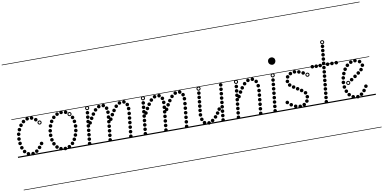

<svg xmlns="http://www.w3.org/2000/svg" viewBox="-145 -1782 5386 2698"><g transform="rotate(-10 2548.0 -433.0)"><path d="M333 -460.5Q322.5 -460.5 315.2 -467.8Q308 -475 308 -485.5Q308 -496 315.2 -503.2Q322.5 -510.5 333 -510.5Q343.5 -510.5 350.8 -503.2Q358 -496 358 -485.5Q358 -475 350.8 -467.8Q343.5 -460.5 333 -460.5ZM279 -493.5Q268.5 -493.5 261.2 -500.8Q254 -508 254 -518.5Q254 -529 261.2 -536.2Q268.5 -543.5 279 -543.5Q289.5 -543.5 296.8 -536.2Q304 -529 304 -518.5Q304 -508 296.8 -500.8Q289.5 -493.5 279 -493.5ZM216 -494Q205.5 -494 198.2 -501.2Q191 -508.5 191 -519Q191 -529.5 198.2 -536.8Q205.5 -544 216 -544Q226.5 -544 233.8 -536.8Q241 -529.5 241 -519Q241 -508.5 233.8 -501.2Q226.5 -494 216 -494ZM158.5 -464.5Q148 -464.5 140.8 -471.8Q133.5 -479 133.5 -489.5Q133.5 -500 140.8 -507.2Q148 -514.5 158.5 -514.5Q169 -514.5 176.2 -507.2Q183.5 -500 183.5 -489.5Q183.5 -479 176.2 -471.8Q169 -464.5 158.5 -464.5ZM115 -419Q104.5 -419 97.2 -426.2Q90 -433.5 90 -444Q90 -454.5 97.2 -461.8Q104.5 -469 115 -469Q125.5 -469 132.8 -461.8Q140 -454.5 140 -444Q140 -433.5 132.8 -426.2Q125.5 -419 115 -419ZM82.5 -362.5Q72 -362.5 64.8 -369.8Q57.5 -377 57.5 -387.5Q57.5 -398 64.8 -405.2Q72 -412.5 82.5 -412.5Q93 -412.5 100.2 -405.2Q107.5 -398 107.5 -387.5Q107.5 -377 100.2 -369.8Q93 -362.5 82.5 -362.5ZM61.5 -301Q51 -301 43.8 -308.2Q36.5 -315.5 36.5 -326Q36.5 -336.5 43.8 -343.8Q51 -351 61.5 -351Q72 -351 79.2 -343.8Q86.5 -336.5 86.5 -326Q86.5 -315.5 79.2 -308.2Q72 -301 61.5 -301ZM54 -234.5Q43.5 -234.5 36.2 -241.8Q29 -249 29 -259.5Q29 -270 36.2 -277.2Q43.5 -284.5 54 -284.5Q64.5 -284.5 71.8 -277.2Q79 -270 79 -259.5Q79 -249 71.8 -241.8Q64.5 -234.5 54 -234.5ZM58 -170.5Q47.5 -170.5 40.2 -177.8Q33 -185 33 -195.5Q33 -206 40.2 -213.2Q47.5 -220.5 58 -220.5Q68.5 -220.5 75.8 -213.2Q83 -206 83 -195.5Q83 -185 75.8 -177.8Q68.5 -170.5 58 -170.5ZM72 -106Q61.5 -106 54.2 -113.2Q47 -120.5 47 -131Q47 -141.5 54.2 -148.8Q61.5 -156 72 -156Q82.5 -156 89.8 -148.8Q97 -141.5 97 -131Q97 -120.5 89.8 -113.2Q82.5 -106 72 -106ZM101 -47Q90.5 -47 83.2 -54.2Q76 -61.5 76 -72Q76 -82.5 83.2 -89.8Q90.5 -97 101 -97Q111.5 -97 118.8 -89.8Q126 -82.5 126 -72Q126 -61.5 118.8 -54.2Q111.5 -47 101 -47ZM148.5 -6.5Q138 -6.5 130.8 -13.8Q123.5 -21 123.5 -31.5Q123.5 -42 130.8 -49.2Q138 -56.5 148.5 -56.5Q159 -56.5 166.2 -49.2Q173.5 -42 173.5 -31.5Q173.5 -21 166.2 -13.8Q159 -6.5 148.5 -6.5ZM213.5 2Q203 2 195.8 -5.2Q188.5 -12.5 188.5 -23Q188.5 -33.5 195.8 -40.8Q203 -48 213.5 -48Q224 -48 231.2 -40.8Q238.5 -33.5 238.5 -23Q238.5 -12.5 231.2 -5.2Q224 2 213.5 2ZM270.5 -23Q260 -23 252.8 -30.2Q245.5 -37.5 245.5 -48Q245.5 -58.5 252.8 -65.8Q260 -73 270.5 -73Q281 -73 288.2 -65.8Q295.5 -58.5 295.5 -48Q295.5 -37.5 288.2 -30.2Q281 -23 270.5 -23ZM318 -67.5Q307.5 -67.5 300.2 -74.8Q293 -82 293 -92.5Q293 -103 300.2 -110.2Q307.5 -117.5 318 -117.5Q328.5 -117.5 335.8 -110.2Q343 -103 343 -92.5Q343 -82 335.8 -74.8Q328.5 -67.5 318 -67.5ZM355.5 -117.5Q345 -117.5 337.8 -124.8Q330.5 -132 330.5 -142.5Q330.5 -153 337.8 -160.2Q345 -167.5 355.5 -167.5Q366 -167.5 373.2 -160.2Q380.5 -153 380.5 -142.5Q380.5 -132 373.2 -124.8Q366 -117.5 355.5 -117.5ZM378.5 -408Q366.5 -408 358 -416.5Q349.5 -425 349.5 -437Q349.5 -449 358 -457.5Q366.5 -466 378.5 -466Q390.5 -466 399 -457.5Q407.5 -449 407.5 -437Q407.5 -425 399 -416.5Q390.5 -408 378.5 -408ZM378.5 -421.5Q385 -421.5 389.5 -426.2Q394 -431 394 -437.5Q394 -443.5 389.5 -448Q385 -452.5 378.5 -452.5Q372 -452.5 367.5 -448Q363 -443.5 363 -437.5Q363 -431 367.5 -426.2Q372 -421.5 378.5 -421.5ZM-5 455H452V463H-5ZM-5 -16H452V0H-5ZM-5 -549H452V-541H-5ZM-5 -1329H452V-1321H-5Z M672.5 10.5Q662 10.5 654.8 3.2Q647.5 -4 647.5 -14.5Q647.5 -25 654.8 -32.2Q662 -39.5 672.5 -39.5Q683 -39.5 690.2 -32.2Q697.5 -25 697.5 -14.5Q697.5 -4 690.2 3.2Q683 10.5 672.5 10.5ZM732 -5Q721.5 -5 714.2 -12.2Q707 -19.5 707 -30Q707 -40.5 714.2 -47.8Q721.5 -55 732 -55Q742.5 -55 749.8 -47.8Q757 -40.5 757 -30Q757 -19.5 749.8 -12.2Q742.5 -5 732 -5ZM783.5 -43.5Q773 -43.5 765.8 -50.8Q758.5 -58 758.5 -68.5Q758.5 -79 765.8 -86.2Q773 -93.5 783.5 -93.5Q794 -93.5 801.2 -86.2Q808.5 -79 808.5 -68.5Q808.5 -58 801.2 -50.8Q794 -43.5 783.5 -43.5ZM818.5 -95Q808 -95 800.8 -102.2Q793.5 -109.5 793.5 -120Q793.5 -130.5 800.8 -137.8Q808 -145 818.5 -145Q829 -145 836.2 -137.8Q843.5 -130.5 843.5 -120Q843.5 -109.5 836.2 -102.2Q829 -95 818.5 -95ZM844.5 -152Q834 -152 826.8 -159.2Q819.5 -166.5 819.5 -177Q819.5 -187.5 826.8 -194.8Q834 -202 844.5 -202Q855 -202 862.2 -194.8Q869.5 -187.5 869.5 -177Q869.5 -166.5 862.2 -159.2Q855 -152 844.5 -152ZM861 -213Q850.5 -213 843.2 -220.2Q836 -227.5 836 -238Q836 -248.5 843.2 -255.8Q850.5 -263 861 -263Q871.5 -263 878.8 -255.8Q886 -248.5 886 -238Q886 -227.5 878.8 -220.2Q871.5 -213 861 -213ZM868.5 -276.5Q858 -276.5 850.8 -283.8Q843.5 -291 843.5 -301.5Q843.5 -312 850.8 -319.2Q858 -326.5 868.5 -326.5Q879 -326.5 886.2 -319.2Q893.5 -312 893.5 -301.5Q893.5 -291 886.2 -283.8Q879 -276.5 868.5 -276.5ZM864 -343Q853.5 -343 846.2 -350.2Q839 -357.5 839 -368Q839 -378.5 846.2 -385.8Q853.5 -393 864 -393Q874.5 -393 881.8 -385.8Q889 -378.5 889 -368Q889 -357.5 881.8 -350.2Q874.5 -343 864 -343ZM847.5 -402.5Q837 -402.5 829.8 -409.8Q822.5 -417 822.5 -427.5Q822.5 -438 829.8 -445.2Q837 -452.5 847.5 -452.5Q858 -452.5 865.2 -445.2Q872.5 -438 872.5 -427.5Q872.5 -417 865.2 -409.8Q858 -402.5 847.5 -402.5ZM764.5 -490.5Q754 -490.5 746.8 -497.8Q739.5 -505 739.5 -515.5Q739.5 -526 746.8 -533.2Q754 -540.5 764.5 -540.5Q775 -540.5 782.2 -533.2Q789.5 -526 789.5 -515.5Q789.5 -505 782.2 -497.8Q775 -490.5 764.5 -490.5ZM701 -499.5Q690.5 -499.5 683.2 -506.8Q676 -514 676 -524.5Q676 -535 683.2 -542.2Q690.5 -549.5 701 -549.5Q711.5 -549.5 718.8 -542.2Q726 -535 726 -524.5Q726 -514 718.8 -506.8Q711.5 -499.5 701 -499.5ZM641 -485Q630.5 -485 623.2 -492.2Q616 -499.5 616 -510Q616 -520.5 623.2 -527.8Q630.5 -535 641 -535Q651.5 -535 658.8 -527.8Q666 -520.5 666 -510Q666 -499.5 658.8 -492.2Q651.5 -485 641 -485ZM588.5 -449Q578 -449 570.8 -456.2Q563.5 -463.5 563.5 -474Q563.5 -484.5 570.8 -491.8Q578 -499 588.5 -499Q599 -499 606.2 -491.8Q613.5 -484.5 613.5 -474Q613.5 -463.5 606.2 -456.2Q599 -449 588.5 -449ZM549 -398.5Q538.5 -398.5 531.2 -405.8Q524 -413 524 -423.5Q524 -434 531.2 -441.2Q538.5 -448.5 549 -448.5Q559.5 -448.5 566.8 -441.2Q574 -434 574 -423.5Q574 -413 566.8 -405.8Q559.5 -398.5 549 -398.5ZM522 -338Q511.5 -338 504.2 -345.2Q497 -352.5 497 -363Q497 -373.5 504.2 -380.8Q511.5 -388 522 -388Q532.5 -388 539.8 -380.8Q547 -373.5 547 -363Q547 -352.5 539.8 -345.2Q532.5 -338 522 -338ZM506 -272Q495.5 -272 488.2 -279.2Q481 -286.5 481 -297Q481 -307.5 488.2 -314.8Q495.5 -322 506 -322Q516.5 -322 523.8 -314.8Q531 -307.5 531 -297Q531 -286.5 523.8 -279.2Q516.5 -272 506 -272ZM501 -208Q490.5 -208 483.2 -215.2Q476 -222.5 476 -233Q476 -243.5 483.2 -250.8Q490.5 -258 501 -258Q511.5 -258 518.8 -250.8Q526 -243.5 526 -233Q526 -222.5 518.8 -215.2Q511.5 -208 501 -208ZM507.5 -142.5Q497 -142.5 489.8 -149.8Q482.5 -157 482.5 -167.5Q482.5 -178 489.8 -185.2Q497 -192.5 507.5 -192.5Q518 -192.5 525.2 -185.2Q532.5 -178 532.5 -167.5Q532.5 -157 525.2 -149.8Q518 -142.5 507.5 -142.5ZM526 -83Q515.5 -83 508.2 -90.2Q501 -97.5 501 -108Q501 -118.5 508.2 -125.8Q515.5 -133 526 -133Q536.5 -133 543.8 -125.8Q551 -118.5 551 -108Q551 -97.5 543.8 -90.2Q536.5 -83 526 -83ZM560.5 -30.5Q550 -30.5 542.8 -37.8Q535.5 -45 535.5 -55.5Q535.5 -66 542.8 -73.2Q550 -80.5 560.5 -80.5Q571 -80.5 578.2 -73.2Q585.5 -66 585.5 -55.5Q585.5 -45 578.2 -37.8Q571 -30.5 560.5 -30.5ZM611.5 2.5Q601 2.5 593.8 -4.8Q586.5 -12 586.5 -22.5Q586.5 -33 593.8 -40.2Q601 -47.5 611.5 -47.5Q622 -47.5 629.2 -40.2Q636.5 -33 636.5 -22.5Q636.5 -12 629.2 -4.8Q622 2.5 611.5 2.5ZM813.5 -451.5Q801.5 -451.5 793 -460Q784.5 -468.5 784.5 -480.5Q784.5 -492.5 793 -501Q801.5 -509.5 813.5 -509.5Q825.5 -509.5 834 -501Q842.5 -492.5 842.5 -480.5Q842.5 -468.5 834 -460Q825.5 -451.5 813.5 -451.5ZM813.5 -465Q820 -465 824.5 -469.8Q829 -474.5 829 -481Q829 -487 824.5 -491.5Q820 -496 813.5 -496Q807 -496 802.5 -491.5Q798 -487 798 -481Q798 -474.5 802.5 -469.8Q807 -465 813.5 -465ZM442 455H952.5V463H442ZM442 -16H952.5V0H442ZM442 -549H952.5V-541H442ZM442 -1329H952.5V-1321H442Z M1078 -284Q1067.5 -284 1060.2 -291.2Q1053 -298.5 1053 -309Q1053 -319.5 1060.2 -326.8Q1067.5 -334 1078 -334Q1088.5 -334 1095.8 -326.8Q1103 -319.5 1103 -309Q1103 -298.5 1095.8 -291.2Q1088.5 -284 1078 -284ZM1110 -343.5Q1099.5 -343.5 1092.2 -350.8Q1085 -358 1085 -368.5Q1085 -379 1092.2 -386.2Q1099.5 -393.5 1110 -393.5Q1120.5 -393.5 1127.8 -386.2Q1135 -379 1135 -368.5Q1135 -358 1127.8 -350.8Q1120.5 -343.5 1110 -343.5ZM1144 -397.5Q1133.5 -397.5 1126.2 -404.8Q1119 -412 1119 -422.5Q1119 -433 1126.2 -440.2Q1133.5 -447.5 1144 -447.5Q1154.5 -447.5 1161.8 -440.2Q1169 -433 1169 -422.5Q1169 -412 1161.8 -404.8Q1154.5 -397.5 1144 -397.5ZM1184.5 -450.5Q1174 -450.5 1166.8 -457.8Q1159.5 -465 1159.5 -475.5Q1159.5 -486 1166.8 -493.2Q1174 -500.5 1184.5 -500.5Q1195 -500.5 1202.2 -493.2Q1209.5 -486 1209.5 -475.5Q1209.5 -465 1202.2 -457.8Q1195 -450.5 1184.5 -450.5ZM1237 -488Q1226.5 -488 1219.2 -495.2Q1212 -502.5 1212 -513Q1212 -523.5 1219.2 -530.8Q1226.5 -538 1237 -538Q1247.5 -538 1254.8 -530.8Q1262 -523.5 1262 -513Q1262 -502.5 1254.8 -495.2Q1247.5 -488 1237 -488ZM1301.5 -491.5Q1291 -491.5 1283.8 -498.8Q1276.5 -506 1276.5 -516.5Q1276.5 -527 1283.8 -534.2Q1291 -541.5 1301.5 -541.5Q1312 -541.5 1319.2 -534.2Q1326.5 -527 1326.5 -516.5Q1326.5 -506 1319.2 -498.8Q1312 -491.5 1301.5 -491.5ZM1341.5 -447Q1331 -447 1323.8 -454.2Q1316.5 -461.5 1316.5 -472Q1316.5 -482.5 1323.8 -489.8Q1331 -497 1341.5 -497Q1352 -497 1359.2 -489.8Q1366.5 -482.5 1366.5 -472Q1366.5 -461.5 1359.2 -454.2Q1352 -447 1341.5 -447ZM1350.5 -388Q1340 -388 1332.8 -395.2Q1325.5 -402.5 1325.5 -413Q1325.5 -423.5 1332.8 -430.8Q1340 -438 1350.5 -438Q1361 -438 1368.2 -430.8Q1375.5 -423.5 1375.5 -413Q1375.5 -402.5 1368.2 -395.2Q1361 -388 1350.5 -388ZM1346 -319Q1335.5 -319 1328.2 -326.2Q1321 -333.5 1321 -344Q1321 -354.5 1328.2 -361.8Q1335.5 -369 1346 -369Q1356.5 -369 1363.8 -361.8Q1371 -354.5 1371 -344Q1371 -333.5 1363.8 -326.2Q1356.5 -319 1346 -319ZM1340 -255Q1329.5 -255 1322.2 -262.2Q1315 -269.5 1315 -280Q1315 -290.5 1322.2 -297.8Q1329.5 -305 1340 -305Q1350.5 -305 1357.8 -297.8Q1365 -290.5 1365 -280Q1365 -269.5 1357.8 -262.2Q1350.5 -255 1340 -255ZM1333.5 -191Q1323 -191 1315.8 -198.2Q1308.5 -205.5 1308.5 -216Q1308.5 -226.5 1315.8 -233.8Q1323 -241 1333.5 -241Q1344 -241 1351.2 -233.8Q1358.5 -226.5 1358.5 -216Q1358.5 -205.5 1351.2 -198.2Q1344 -191 1333.5 -191ZM1327 -127Q1316.5 -127 1309.2 -134.2Q1302 -141.5 1302 -152Q1302 -162.5 1309.2 -169.8Q1316.5 -177 1327 -177Q1337.5 -177 1344.8 -169.8Q1352 -162.5 1352 -152Q1352 -141.5 1344.8 -134.2Q1337.5 -127 1327 -127ZM1320.5 -63.5Q1310 -63.5 1302.8 -70.8Q1295.5 -78 1295.5 -88.5Q1295.5 -99 1302.8 -106.2Q1310 -113.5 1320.5 -113.5Q1331 -113.5 1338.2 -106.2Q1345.5 -99 1345.5 -88.5Q1345.5 -78 1338.2 -70.8Q1331 -63.5 1320.5 -63.5ZM1313.5 0.5Q1303 0.5 1295.8 -6.8Q1288.5 -14 1288.5 -24.5Q1288.5 -35 1295.8 -42.2Q1303 -49.5 1313.5 -49.5Q1324 -49.5 1331.2 -42.2Q1338.5 -35 1338.5 -24.5Q1338.5 -14 1331.2 -6.8Q1324 0.5 1313.5 0.5ZM1065.5 -430.5Q1055 -430.5 1047.8 -437.8Q1040.5 -445 1040.5 -455.5Q1040.5 -466 1047.8 -473.2Q1055 -480.5 1065.5 -480.5Q1076 -480.5 1083.2 -473.2Q1090.5 -466 1090.5 -455.5Q1090.5 -445 1083.2 -437.8Q1076 -430.5 1065.5 -430.5ZM1059 -369Q1048.5 -369 1041.2 -376.2Q1034 -383.5 1034 -394Q1034 -404.5 1041.2 -411.8Q1048.5 -419 1059 -419Q1069.5 -419 1076.8 -411.8Q1084 -404.5 1084 -394Q1084 -383.5 1076.8 -376.2Q1069.5 -369 1059 -369ZM1052.5 -307.5Q1042 -307.5 1034.8 -314.8Q1027.5 -322 1027.5 -332.5Q1027.5 -343 1034.8 -350.2Q1042 -357.5 1052.5 -357.5Q1063 -357.5 1070.2 -350.2Q1077.5 -343 1077.5 -332.5Q1077.5 -322 1070.2 -314.8Q1063 -307.5 1052.5 -307.5ZM1046 -246Q1035.5 -246 1028.2 -253.2Q1021 -260.5 1021 -271Q1021 -281.5 1028.2 -288.8Q1035.5 -296 1046 -296Q1056.5 -296 1063.8 -288.8Q1071 -281.5 1071 -271Q1071 -260.5 1063.8 -253.2Q1056.5 -246 1046 -246ZM1039.5 -184Q1029 -184 1021.8 -191.2Q1014.5 -198.5 1014.5 -209Q1014.5 -219.5 1021.8 -226.8Q1029 -234 1039.5 -234Q1050 -234 1057.2 -226.8Q1064.5 -219.5 1064.5 -209Q1064.5 -198.5 1057.2 -191.2Q1050 -184 1039.5 -184ZM1033 -122.5Q1022.5 -122.5 1015.2 -129.8Q1008 -137 1008 -147.5Q1008 -158 1015.2 -165.2Q1022.5 -172.5 1033 -172.5Q1043.5 -172.5 1050.8 -165.2Q1058 -158 1058 -147.5Q1058 -137 1050.8 -129.8Q1043.5 -122.5 1033 -122.5ZM1026.5 -61Q1016 -61 1008.8 -68.2Q1001.5 -75.5 1001.5 -86Q1001.5 -96.5 1008.8 -103.8Q1016 -111 1026.5 -111Q1037 -111 1044.2 -103.8Q1051.5 -96.5 1051.5 -86Q1051.5 -75.5 1044.2 -68.2Q1037 -61 1026.5 -61ZM1020 0.5Q1009.5 0.5 1002.2 -6.8Q995 -14 995 -24.5Q995 -35 1002.2 -42.2Q1009.5 -49.5 1020 -49.5Q1030.5 -49.5 1037.8 -42.2Q1045 -35 1045 -24.5Q1045 -14 1037.8 -6.8Q1030.5 0.5 1020 0.5ZM1072.5 -491.5Q1060.5 -491.5 1052 -500Q1043.5 -508.5 1043.5 -520.5Q1043.5 -532.5 1052 -541Q1060.5 -549.5 1072.5 -549.5Q1084.5 -549.5 1093 -541Q1101.5 -532.5 1101.5 -520.5Q1101.5 -508.5 1093 -500Q1084.5 -491.5 1072.5 -491.5ZM1072.5 -505Q1079 -505 1083.5 -509.8Q1088 -514.5 1088 -521Q1088 -527 1083.5 -531.5Q1079 -536 1072.5 -536Q1066 -536 1061.5 -531.5Q1057 -527 1057 -521Q1057 -514.5 1061.5 -509.8Q1066 -505 1072.5 -505ZM1373 -284Q1362.5 -284 1355.2 -291.2Q1348 -298.5 1348 -309Q1348 -319.5 1355.2 -326.8Q1362.5 -334 1373 -334Q1383.5 -334 1390.8 -326.8Q1398 -319.5 1398 -309Q1398 -298.5 1390.8 -291.2Q1383.5 -284 1373 -284ZM1405 -343.5Q1394.5 -343.5 1387.2 -350.8Q1380 -358 1380 -368.5Q1380 -379 1387.2 -386.2Q1394.5 -393.5 1405 -393.5Q1415.5 -393.5 1422.8 -386.2Q1430 -379 1430 -368.5Q1430 -358 1422.8 -350.8Q1415.5 -343.5 1405 -343.5ZM1439 -397.5Q1428.5 -397.5 1421.2 -404.8Q1414 -412 1414 -422.5Q1414 -433 1421.2 -440.2Q1428.5 -447.5 1439 -447.5Q1449.5 -447.5 1456.8 -440.2Q1464 -433 1464 -422.5Q1464 -412 1456.8 -404.8Q1449.5 -397.5 1439 -397.5ZM1479.5 -450.5Q1469 -450.5 1461.8 -457.8Q1454.5 -465 1454.5 -475.5Q1454.5 -486 1461.8 -493.2Q1469 -500.5 1479.5 -500.5Q1490 -500.5 1497.2 -493.2Q1504.5 -486 1504.5 -475.5Q1504.5 -465 1497.2 -457.8Q1490 -450.5 1479.5 -450.5ZM1532 -488Q1521.5 -488 1514.2 -495.2Q1507 -502.5 1507 -513Q1507 -523.5 1514.2 -530.8Q1521.5 -538 1532 -538Q1542.5 -538 1549.8 -530.8Q1557 -523.5 1557 -513Q1557 -502.5 1549.8 -495.2Q1542.5 -488 1532 -488ZM1596.5 -491.5Q1586 -491.5 1578.8 -498.8Q1571.5 -506 1571.5 -516.5Q1571.5 -527 1578.8 -534.2Q1586 -541.5 1596.5 -541.5Q1607 -541.5 1614.2 -534.2Q1621.5 -527 1621.5 -516.5Q1621.5 -506 1614.2 -498.8Q1607 -491.5 1596.5 -491.5ZM1636.5 -447Q1626 -447 1618.8 -454.2Q1611.5 -461.5 1611.5 -472Q1611.5 -482.5 1618.8 -489.8Q1626 -497 1636.5 -497Q1647 -497 1654.2 -489.8Q1661.5 -482.5 1661.5 -472Q1661.5 -461.5 1654.2 -454.2Q1647 -447 1636.5 -447ZM1645.5 -388Q1635 -388 1627.8 -395.2Q1620.5 -402.5 1620.5 -413Q1620.5 -423.5 1627.8 -430.8Q1635 -438 1645.5 -438Q1656 -438 1663.2 -430.8Q1670.5 -423.5 1670.5 -413Q1670.5 -402.5 1663.2 -395.2Q1656 -388 1645.5 -388ZM1641 -319Q1630.5 -319 1623.2 -326.2Q1616 -333.5 1616 -344Q1616 -354.5 1623.2 -361.8Q1630.5 -369 1641 -369Q1651.5 -369 1658.8 -361.8Q1666 -354.5 1666 -344Q1666 -333.5 1658.8 -326.2Q1651.5 -319 1641 -319ZM1635 -255Q1624.5 -255 1617.2 -262.2Q1610 -269.5 1610 -280Q1610 -290.5 1617.2 -297.8Q1624.5 -305 1635 -305Q1645.5 -305 1652.8 -297.8Q1660 -290.5 1660 -280Q1660 -269.5 1652.8 -262.2Q1645.5 -255 1635 -255ZM1628.5 -191Q1618 -191 1610.8 -198.2Q1603.5 -205.5 1603.5 -216Q1603.5 -226.5 1610.8 -233.8Q1618 -241 1628.5 -241Q1639 -241 1646.2 -233.8Q1653.5 -226.5 1653.5 -216Q1653.5 -205.5 1646.2 -198.2Q1639 -191 1628.5 -191ZM1622 -127Q1611.5 -127 1604.2 -134.2Q1597 -141.5 1597 -152Q1597 -162.5 1604.2 -169.8Q1611.5 -177 1622 -177Q1632.5 -177 1639.8 -169.8Q1647 -162.5 1647 -152Q1647 -141.5 1639.8 -134.2Q1632.5 -127 1622 -127ZM1615.5 -63.5Q1605 -63.5 1597.8 -70.8Q1590.5 -78 1590.5 -88.5Q1590.5 -99 1597.8 -106.2Q1605 -113.5 1615.5 -113.5Q1626 -113.5 1633.2 -106.2Q1640.5 -99 1640.5 -88.5Q1640.5 -78 1633.2 -70.8Q1626 -63.5 1615.5 -63.5ZM1608.5 0.5Q1598 0.5 1590.8 -6.8Q1583.5 -14 1583.5 -24.5Q1583.5 -35 1590.8 -42.2Q1598 -49.5 1608.5 -49.5Q1619 -49.5 1626.2 -42.2Q1633.5 -35 1633.5 -24.5Q1633.5 -14 1626.2 -6.8Q1619 0.5 1608.5 0.5ZM942.5 455H1769V463H942.5ZM942.5 -16H1769V0H942.5ZM942.5 -549H1769V-541H942.5ZM942.5 -1329H1769V-1321H942.5Z M1874 -284Q1863.5 -284 1856.2 -291.2Q1849 -298.5 1849 -309Q1849 -319.5 1856.2 -326.8Q1863.5 -334 1874 -334Q1884.5 -334 1891.8 -326.8Q1899 -319.5 1899 -309Q1899 -298.5 1891.8 -291.2Q1884.5 -284 1874 -284ZM1906 -343.5Q1895.5 -343.5 1888.2 -350.8Q1881 -358 1881 -368.5Q1881 -379 1888.2 -386.2Q1895.5 -393.5 1906 -393.5Q1916.5 -393.5 1923.8 -386.2Q1931 -379 1931 -368.5Q1931 -358 1923.8 -350.8Q1916.5 -343.5 1906 -343.5ZM1940 -397.5Q1929.5 -397.5 1922.2 -404.8Q1915 -412 1915 -422.5Q1915 -433 1922.2 -440.2Q1929.5 -447.5 1940 -447.5Q1950.5 -447.5 1957.8 -440.2Q1965 -433 1965 -422.5Q1965 -412 1957.8 -404.8Q1950.5 -397.5 1940 -397.5ZM1980.5 -450.5Q1970 -450.5 1962.8 -457.8Q1955.5 -465 1955.5 -475.5Q1955.5 -486 1962.8 -493.2Q1970 -500.5 1980.5 -500.5Q1991 -500.5 1998.2 -493.2Q2005.5 -486 2005.5 -475.5Q2005.5 -465 1998.2 -457.8Q1991 -450.5 1980.5 -450.5ZM2033 -488Q2022.5 -488 2015.2 -495.2Q2008 -502.5 2008 -513Q2008 -523.5 2015.2 -530.8Q2022.5 -538 2033 -538Q2043.5 -538 2050.8 -530.8Q2058 -523.5 2058 -513Q2058 -502.5 2050.8 -495.2Q2043.5 -488 2033 -488ZM2097.5 -491.5Q2087 -491.5 2079.8 -498.8Q2072.5 -506 2072.5 -516.5Q2072.5 -527 2079.8 -534.2Q2087 -541.5 2097.5 -541.5Q2108 -541.5 2115.2 -534.2Q2122.5 -527 2122.5 -516.5Q2122.5 -506 2115.2 -498.8Q2108 -491.5 2097.5 -491.5ZM2137.5 -447Q2127 -447 2119.8 -454.2Q2112.5 -461.5 2112.5 -472Q2112.5 -482.5 2119.8 -489.8Q2127 -497 2137.5 -497Q2148 -497 2155.2 -489.8Q2162.5 -482.5 2162.5 -472Q2162.5 -461.5 2155.2 -454.2Q2148 -447 2137.5 -447ZM2146.5 -388Q2136 -388 2128.8 -395.2Q2121.5 -402.5 2121.5 -413Q2121.5 -423.5 2128.8 -430.8Q2136 -438 2146.5 -438Q2157 -438 2164.2 -430.8Q2171.5 -423.5 2171.5 -413Q2171.5 -402.5 2164.2 -395.2Q2157 -388 2146.5 -388ZM2142 -319Q2131.5 -319 2124.2 -326.2Q2117 -333.5 2117 -344Q2117 -354.5 2124.2 -361.8Q2131.5 -369 2142 -369Q2152.5 -369 2159.8 -361.8Q2167 -354.5 2167 -344Q2167 -333.5 2159.8 -326.2Q2152.5 -319 2142 -319ZM2136 -255Q2125.5 -255 2118.2 -262.2Q2111 -269.5 2111 -280Q2111 -290.5 2118.2 -297.8Q2125.5 -305 2136 -305Q2146.5 -305 2153.8 -297.8Q2161 -290.5 2161 -280Q2161 -269.5 2153.8 -262.2Q2146.5 -255 2136 -255ZM2129.5 -191Q2119 -191 2111.8 -198.2Q2104.5 -205.5 2104.5 -216Q2104.5 -226.5 2111.8 -233.8Q2119 -241 2129.5 -241Q2140 -241 2147.2 -233.8Q2154.5 -226.5 2154.5 -216Q2154.5 -205.5 2147.2 -198.2Q2140 -191 2129.5 -191ZM2123 -127Q2112.5 -127 2105.2 -134.2Q2098 -141.5 2098 -152Q2098 -162.5 2105.2 -169.8Q2112.5 -177 2123 -177Q2133.5 -177 2140.8 -169.8Q2148 -162.5 2148 -152Q2148 -141.5 2140.8 -134.2Q2133.5 -127 2123 -127ZM2116.5 -63.5Q2106 -63.5 2098.8 -70.8Q2091.5 -78 2091.5 -88.5Q2091.5 -99 2098.8 -106.2Q2106 -113.5 2116.5 -113.5Q2127 -113.5 2134.2 -106.2Q2141.5 -99 2141.5 -88.5Q2141.5 -78 2134.2 -70.8Q2127 -63.5 2116.5 -63.5ZM2109.5 0.5Q2099 0.5 2091.8 -6.8Q2084.5 -14 2084.5 -24.5Q2084.5 -35 2091.8 -42.2Q2099 -49.5 2109.5 -49.5Q2120 -49.5 2127.2 -42.2Q2134.5 -35 2134.5 -24.5Q2134.5 -14 2127.2 -6.8Q2120 0.5 2109.5 0.5ZM1861.5 -430.5Q1851 -430.5 1843.8 -437.8Q1836.5 -445 1836.5 -455.5Q1836.5 -466 1843.8 -473.2Q1851 -480.5 1861.5 -480.5Q1872 -480.5 1879.2 -473.2Q1886.5 -466 1886.5 -455.5Q1886.5 -445 1879.2 -437.8Q1872 -430.5 1861.5 -430.5ZM1855 -369Q1844.5 -369 1837.2 -376.2Q1830 -383.5 1830 -394Q1830 -404.5 1837.2 -411.8Q1844.5 -419 1855 -419Q1865.5 -419 1872.8 -411.8Q1880 -404.5 1880 -394Q1880 -383.5 1872.8 -376.2Q1865.5 -369 1855 -369ZM1848.5 -307.5Q1838 -307.5 1830.8 -314.8Q1823.5 -322 1823.5 -332.5Q1823.5 -343 1830.8 -350.2Q1838 -357.5 1848.5 -357.5Q1859 -357.5 1866.2 -350.2Q1873.5 -343 1873.5 -332.5Q1873.5 -322 1866.2 -314.8Q1859 -307.5 1848.5 -307.5ZM1842 -246Q1831.5 -246 1824.2 -253.2Q1817 -260.5 1817 -271Q1817 -281.5 1824.2 -288.8Q1831.5 -296 1842 -296Q1852.5 -296 1859.8 -288.8Q1867 -281.5 1867 -271Q1867 -260.5 1859.8 -253.2Q1852.5 -246 1842 -246ZM1835.5 -184Q1825 -184 1817.8 -191.2Q1810.5 -198.5 1810.5 -209Q1810.5 -219.5 1817.8 -226.8Q1825 -234 1835.5 -234Q1846 -234 1853.2 -226.8Q1860.5 -219.5 1860.5 -209Q1860.5 -198.5 1853.2 -191.2Q1846 -184 1835.5 -184ZM1829 -122.5Q1818.5 -122.5 1811.2 -129.8Q1804 -137 1804 -147.5Q1804 -158 1811.2 -165.2Q1818.5 -172.5 1829 -172.5Q1839.5 -172.5 1846.8 -165.2Q1854 -158 1854 -147.5Q1854 -137 1846.8 -129.8Q1839.5 -122.5 1829 -122.5ZM1822.5 -61Q1812 -61 1804.8 -68.2Q1797.5 -75.5 1797.5 -86Q1797.5 -96.5 1804.8 -103.8Q1812 -111 1822.5 -111Q1833 -111 1840.2 -103.8Q1847.5 -96.5 1847.5 -86Q1847.5 -75.5 1840.2 -68.2Q1833 -61 1822.5 -61ZM1816 0.5Q1805.5 0.5 1798.2 -6.8Q1791 -14 1791 -24.5Q1791 -35 1798.2 -42.2Q1805.5 -49.5 1816 -49.5Q1826.5 -49.5 1833.8 -42.2Q1841 -35 1841 -24.5Q1841 -14 1833.8 -6.8Q1826.5 0.5 1816 0.5ZM1868.5 -491.5Q1856.5 -491.5 1848 -500Q1839.5 -508.5 1839.5 -520.5Q1839.5 -532.5 1848 -541Q1856.5 -549.5 1868.5 -549.5Q1880.5 -549.5 1889 -541Q1897.5 -532.5 1897.5 -520.5Q1897.5 -508.5 1889 -500Q1880.5 -491.5 1868.5 -491.5ZM1868.5 -505Q1875 -505 1879.5 -509.8Q1884 -514.5 1884 -521Q1884 -527 1879.5 -531.5Q1875 -536 1868.5 -536Q1862 -536 1857.5 -531.5Q1853 -527 1853 -521Q1853 -514.5 1857.5 -509.8Q1862 -505 1868.5 -505ZM2169 -284Q2158.5 -284 2151.2 -291.2Q2144 -298.5 2144 -309Q2144 -319.5 2151.2 -326.8Q2158.5 -334 2169 -334Q2179.5 -334 2186.8 -326.8Q2194 -319.5 2194 -309Q2194 -298.5 2186.8 -291.2Q2179.5 -284 2169 -284ZM2201 -343.5Q2190.5 -343.5 2183.2 -350.8Q2176 -358 2176 -368.5Q2176 -379 2183.2 -386.2Q2190.5 -393.5 2201 -393.5Q2211.5 -393.5 2218.8 -386.2Q2226 -379 2226 -368.5Q2226 -358 2218.8 -350.8Q2211.5 -343.5 2201 -343.5ZM2235 -397.5Q2224.5 -397.5 2217.2 -404.8Q2210 -412 2210 -422.5Q2210 -433 2217.2 -440.2Q2224.5 -447.5 2235 -447.5Q2245.5 -447.5 2252.8 -440.2Q2260 -433 2260 -422.5Q2260 -412 2252.8 -404.8Q2245.5 -397.5 2235 -397.5ZM2275.5 -450.5Q2265 -450.5 2257.8 -457.8Q2250.5 -465 2250.5 -475.5Q2250.5 -486 2257.8 -493.2Q2265 -500.5 2275.5 -500.5Q2286 -500.5 2293.2 -493.2Q2300.5 -486 2300.5 -475.5Q2300.5 -465 2293.2 -457.8Q2286 -450.5 2275.5 -450.5ZM2328 -488Q2317.5 -488 2310.2 -495.2Q2303 -502.5 2303 -513Q2303 -523.5 2310.2 -530.8Q2317.5 -538 2328 -538Q2338.5 -538 2345.8 -530.8Q2353 -523.5 2353 -513Q2353 -502.5 2345.8 -495.2Q2338.5 -488 2328 -488ZM2392.5 -491.5Q2382 -491.5 2374.8 -498.8Q2367.5 -506 2367.5 -516.5Q2367.5 -527 2374.8 -534.2Q2382 -541.5 2392.5 -541.5Q2403 -541.5 2410.2 -534.2Q2417.5 -527 2417.5 -516.5Q2417.5 -506 2410.2 -498.8Q2403 -491.5 2392.5 -491.5ZM2432.5 -447Q2422 -447 2414.8 -454.2Q2407.5 -461.5 2407.5 -472Q2407.5 -482.5 2414.8 -489.8Q2422 -497 2432.5 -497Q2443 -497 2450.2 -489.8Q2457.5 -482.5 2457.5 -472Q2457.5 -461.5 2450.2 -454.2Q2443 -447 2432.5 -447ZM2441.5 -388Q2431 -388 2423.8 -395.2Q2416.5 -402.5 2416.5 -413Q2416.5 -423.5 2423.8 -430.8Q2431 -438 2441.5 -438Q2452 -438 2459.2 -430.8Q2466.5 -423.5 2466.5 -413Q2466.5 -402.5 2459.2 -395.2Q2452 -388 2441.5 -388ZM2437 -319Q2426.5 -319 2419.2 -326.2Q2412 -333.5 2412 -344Q2412 -354.5 2419.2 -361.8Q2426.5 -369 2437 -369Q2447.5 -369 2454.8 -361.8Q2462 -354.5 2462 -344Q2462 -333.5 2454.8 -326.2Q2447.5 -319 2437 -319ZM2431 -255Q2420.5 -255 2413.2 -262.2Q2406 -269.5 2406 -280Q2406 -290.5 2413.2 -297.8Q2420.5 -305 2431 -305Q2441.5 -305 2448.8 -297.8Q2456 -290.5 2456 -280Q2456 -269.5 2448.8 -262.2Q2441.5 -255 2431 -255ZM2424.5 -191Q2414 -191 2406.8 -198.2Q2399.5 -205.5 2399.5 -216Q2399.5 -226.5 2406.8 -233.8Q2414 -241 2424.5 -241Q2435 -241 2442.2 -233.8Q2449.5 -226.5 2449.5 -216Q2449.5 -205.5 2442.2 -198.2Q2435 -191 2424.5 -191ZM2418 -127Q2407.5 -127 2400.2 -134.2Q2393 -141.5 2393 -152Q2393 -162.5 2400.2 -169.8Q2407.5 -177 2418 -177Q2428.5 -177 2435.8 -169.8Q2443 -162.5 2443 -152Q2443 -141.5 2435.8 -134.2Q2428.5 -127 2418 -127ZM2411.5 -63.5Q2401 -63.5 2393.8 -70.8Q2386.5 -78 2386.5 -88.5Q2386.5 -99 2393.8 -106.2Q2401 -113.5 2411.5 -113.5Q2422 -113.5 2429.2 -106.2Q2436.5 -99 2436.5 -88.5Q2436.5 -78 2429.2 -70.8Q2422 -63.5 2411.5 -63.5ZM2404.5 0.5Q2394 0.5 2386.8 -6.8Q2379.5 -14 2379.5 -24.5Q2379.5 -35 2386.8 -42.2Q2394 -49.5 2404.5 -49.5Q2415 -49.5 2422.2 -42.2Q2429.5 -35 2429.5 -24.5Q2429.5 -14 2422.2 -6.8Q2415 0.5 2404.5 0.5ZM1738.5 455H2565V463H1738.5ZM1738.5 -16H2565V0H1738.5ZM1738.5 -549H2565V-541H1738.5ZM1738.5 -1329H2565V-1321H1738.5Z M2655 -430.5Q2644.5 -430.5 2637.2 -437.8Q2630 -445 2630 -455.5Q2630 -466 2637.2 -473.2Q2644.5 -480.5 2655 -480.5Q2665.5 -480.5 2672.8 -473.2Q2680 -466 2680 -455.5Q2680 -445 2672.8 -437.8Q2665.5 -430.5 2655 -430.5ZM2648.5 -370Q2638 -370 2630.8 -377.2Q2623.5 -384.5 2623.5 -395Q2623.5 -405.5 2630.8 -412.8Q2638 -420 2648.5 -420Q2659 -420 2666.2 -412.8Q2673.5 -405.5 2673.5 -395Q2673.5 -384.5 2666.2 -377.2Q2659 -370 2648.5 -370ZM2642.5 -309Q2632 -309 2624.8 -316.2Q2617.5 -323.5 2617.5 -334Q2617.5 -344.5 2624.8 -351.8Q2632 -359 2642.5 -359Q2653 -359 2660.2 -351.8Q2667.5 -344.5 2667.5 -334Q2667.5 -323.5 2660.2 -316.2Q2653 -309 2642.5 -309ZM2636 -248.5Q2625.5 -248.5 2618.2 -255.8Q2611 -263 2611 -273.5Q2611 -284 2618.2 -291.2Q2625.5 -298.5 2636 -298.5Q2646.5 -298.5 2653.8 -291.2Q2661 -284 2661 -273.5Q2661 -263 2653.8 -255.8Q2646.5 -248.5 2636 -248.5ZM2629.5 -188Q2619 -188 2611.8 -195.2Q2604.5 -202.5 2604.5 -213Q2604.5 -223.5 2611.8 -230.8Q2619 -238 2629.5 -238Q2640 -238 2647.2 -230.8Q2654.5 -223.5 2654.5 -213Q2654.5 -202.5 2647.2 -195.2Q2640 -188 2629.5 -188ZM2624 -125.5Q2613.5 -125.5 2606.2 -132.8Q2599 -140 2599 -150.5Q2599 -161 2606.2 -168.2Q2613.5 -175.5 2624 -175.5Q2634.5 -175.5 2641.8 -168.2Q2649 -161 2649 -150.5Q2649 -140 2641.8 -132.8Q2634.5 -125.5 2624 -125.5ZM2632 -60Q2621.5 -60 2614.2 -67.2Q2607 -74.5 2607 -85Q2607 -95.5 2614.2 -102.8Q2621.5 -110 2632 -110Q2642.5 -110 2649.8 -102.8Q2657 -95.5 2657 -85Q2657 -74.5 2649.8 -67.2Q2642.5 -60 2632 -60ZM2661 -7.5Q2650.5 -7.5 2643.2 -14.8Q2636 -22 2636 -32.5Q2636 -43 2643.2 -50.2Q2650.5 -57.5 2661 -57.5Q2671.5 -57.5 2678.8 -50.2Q2686 -43 2686 -32.5Q2686 -22 2678.8 -14.8Q2671.5 -7.5 2661 -7.5ZM2723.5 6.5Q2713 6.5 2705.8 -0.8Q2698.5 -8 2698.5 -18.5Q2698.5 -29 2705.8 -36.2Q2713 -43.5 2723.5 -43.5Q2734 -43.5 2741.2 -36.2Q2748.5 -29 2748.5 -18.5Q2748.5 -8 2741.2 -0.8Q2734 6.5 2723.5 6.5ZM2778.5 -17.5Q2768 -17.5 2760.8 -24.8Q2753.5 -32 2753.5 -42.5Q2753.5 -53 2760.8 -60.2Q2768 -67.5 2778.5 -67.5Q2789 -67.5 2796.2 -60.2Q2803.5 -53 2803.5 -42.5Q2803.5 -32 2796.2 -24.8Q2789 -17.5 2778.5 -17.5ZM2827.5 -60.5Q2817 -60.5 2809.8 -67.8Q2802.5 -75 2802.5 -85.5Q2802.5 -96 2809.8 -103.2Q2817 -110.5 2827.5 -110.5Q2838 -110.5 2845.2 -103.2Q2852.5 -96 2852.5 -85.5Q2852.5 -75 2845.2 -67.8Q2838 -60.5 2827.5 -60.5ZM2865.5 -108.5Q2855 -108.5 2847.8 -115.8Q2840.5 -123 2840.5 -133.5Q2840.5 -144 2847.8 -151.2Q2855 -158.5 2865.5 -158.5Q2876 -158.5 2883.2 -151.2Q2890.5 -144 2890.5 -133.5Q2890.5 -123 2883.2 -115.8Q2876 -108.5 2865.5 -108.5ZM2897.5 -159.5Q2887 -159.5 2879.8 -166.8Q2872.5 -174 2872.5 -184.5Q2872.5 -195 2879.8 -202.2Q2887 -209.5 2897.5 -209.5Q2908 -209.5 2915.2 -202.2Q2922.5 -195 2922.5 -184.5Q2922.5 -174 2915.2 -166.8Q2908 -159.5 2897.5 -159.5ZM2977.5 -491Q2967 -491 2959.8 -498.2Q2952.5 -505.5 2952.5 -516Q2952.5 -526.5 2959.8 -533.8Q2967 -541 2977.5 -541Q2988 -541 2995.2 -533.8Q3002.5 -526.5 3002.5 -516Q3002.5 -505.5 2995.2 -498.2Q2988 -491 2977.5 -491ZM2971 -429.5Q2960.5 -429.5 2953.2 -436.8Q2946 -444 2946 -454.5Q2946 -465 2953.2 -472.2Q2960.5 -479.5 2971 -479.5Q2981.5 -479.5 2988.8 -472.2Q2996 -465 2996 -454.5Q2996 -444 2988.8 -436.8Q2981.5 -429.5 2971 -429.5ZM2964.5 -368Q2954 -368 2946.8 -375.2Q2939.5 -382.5 2939.5 -393Q2939.5 -403.5 2946.8 -410.8Q2954 -418 2964.5 -418Q2975 -418 2982.2 -410.8Q2989.5 -403.5 2989.5 -393Q2989.5 -382.5 2982.2 -375.2Q2975 -368 2964.5 -368ZM2958 -306.5Q2947.5 -306.5 2940.2 -313.8Q2933 -321 2933 -331.5Q2933 -342 2940.2 -349.2Q2947.5 -356.5 2958 -356.5Q2968.5 -356.5 2975.8 -349.2Q2983 -342 2983 -331.5Q2983 -321 2975.8 -313.8Q2968.5 -306.5 2958 -306.5ZM2951.5 -245Q2941 -245 2933.8 -252.2Q2926.5 -259.5 2926.5 -270Q2926.5 -280.5 2933.8 -287.8Q2941 -295 2951.5 -295Q2962 -295 2969.2 -287.8Q2976.5 -280.5 2976.5 -270Q2976.5 -259.5 2969.2 -252.2Q2962 -245 2951.5 -245ZM2944.5 -184.5Q2934 -184.5 2926.8 -191.8Q2919.5 -199 2919.5 -209.5Q2919.5 -220 2926.8 -227.2Q2934 -234.5 2944.5 -234.5Q2955 -234.5 2962.2 -227.2Q2969.5 -220 2969.5 -209.5Q2969.5 -199 2962.2 -191.8Q2955 -184.5 2944.5 -184.5ZM2938 -123Q2927.5 -123 2920.2 -130.2Q2913 -137.5 2913 -148Q2913 -158.5 2920.2 -165.8Q2927.5 -173 2938 -173Q2948.5 -173 2955.8 -165.8Q2963 -158.5 2963 -148Q2963 -137.5 2955.8 -130.2Q2948.5 -123 2938 -123ZM2931.5 -61.5Q2921 -61.5 2913.8 -68.8Q2906.5 -76 2906.5 -86.5Q2906.5 -97 2913.8 -104.2Q2921 -111.5 2931.5 -111.5Q2942 -111.5 2949.2 -104.2Q2956.5 -97 2956.5 -86.5Q2956.5 -76 2949.2 -68.8Q2942 -61.5 2931.5 -61.5ZM2925 0Q2914.5 0 2907.2 -7.2Q2900 -14.5 2900 -25Q2900 -35.5 2907.2 -42.8Q2914.5 -50 2925 -50Q2935.5 -50 2942.8 -42.8Q2950 -35.5 2950 -25Q2950 -14.5 2942.8 -7.2Q2935.5 0 2925 0ZM2661 -489Q2649 -489 2640.5 -497.5Q2632 -506 2632 -518Q2632 -530 2640.5 -538.5Q2649 -547 2661 -547Q2673 -547 2681.5 -538.5Q2690 -530 2690 -518Q2690 -506 2681.5 -497.5Q2673 -489 2661 -489ZM2661 -502.5Q2667.5 -502.5 2672 -507.2Q2676.5 -512 2676.5 -518.5Q2676.5 -524.5 2672 -529Q2667.5 -533.5 2661 -533.5Q2654.5 -533.5 2650 -529Q2645.5 -524.5 2645.5 -518.5Q2645.5 -512 2650 -507.2Q2654.5 -502.5 2661 -502.5ZM2530.5 455H3082.5V463H2530.5ZM2530.5 -16H3082.5V0H2530.5ZM2530.5 -549H3082.5V-541H2530.5ZM2530.5 -1329H3082.5V-1321H2530.5Z M3202 -284Q3191.5 -284 3184.2 -291.2Q3177 -298.5 3177 -309Q3177 -319.5 3184.2 -326.8Q3191.5 -334 3202 -334Q3212.5 -334 3219.8 -326.8Q3227 -319.5 3227 -309Q3227 -298.5 3219.8 -291.2Q3212.5 -284 3202 -284ZM3234 -343.5Q3223.5 -343.5 3216.2 -350.8Q3209 -358 3209 -368.5Q3209 -379 3216.2 -386.2Q3223.5 -393.5 3234 -393.5Q3244.5 -393.5 3251.8 -386.2Q3259 -379 3259 -368.5Q3259 -358 3251.8 -350.8Q3244.5 -343.5 3234 -343.5ZM3268 -397.5Q3257.5 -397.5 3250.2 -404.8Q3243 -412 3243 -422.5Q3243 -433 3250.2 -440.2Q3257.5 -447.5 3268 -447.5Q3278.5 -447.5 3285.8 -440.2Q3293 -433 3293 -422.5Q3293 -412 3285.8 -404.8Q3278.5 -397.5 3268 -397.5ZM3311 -449Q3300.5 -449 3293.2 -456.2Q3286 -463.5 3286 -474Q3286 -484.5 3293.2 -491.8Q3300.5 -499 3311 -499Q3321.5 -499 3328.8 -491.8Q3336 -484.5 3336 -474Q3336 -463.5 3328.8 -456.2Q3321.5 -449 3311 -449ZM3365 -487Q3354.5 -487 3347.2 -494.2Q3340 -501.5 3340 -512Q3340 -522.5 3347.2 -529.8Q3354.5 -537 3365 -537Q3375.5 -537 3382.8 -529.8Q3390 -522.5 3390 -512Q3390 -501.5 3382.8 -494.2Q3375.5 -487 3365 -487ZM3429 -491.5Q3418.5 -491.5 3411.2 -498.8Q3404 -506 3404 -516.5Q3404 -527 3411.2 -534.2Q3418.5 -541.5 3429 -541.5Q3439.5 -541.5 3446.8 -534.2Q3454 -527 3454 -516.5Q3454 -506 3446.8 -498.8Q3439.5 -491.5 3429 -491.5ZM3476.5 -452.5Q3466 -452.5 3458.8 -459.8Q3451.5 -467 3451.5 -477.5Q3451.5 -488 3458.8 -495.2Q3466 -502.5 3476.5 -502.5Q3487 -502.5 3494.2 -495.2Q3501.5 -488 3501.5 -477.5Q3501.5 -467 3494.2 -459.8Q3487 -452.5 3476.5 -452.5ZM3494.5 -388Q3484 -388 3476.8 -395.2Q3469.5 -402.5 3469.5 -413Q3469.5 -423.5 3476.8 -430.8Q3484 -438 3494.5 -438Q3505 -438 3512.2 -430.8Q3519.5 -423.5 3519.5 -413Q3519.5 -402.5 3512.2 -395.2Q3505 -388 3494.5 -388ZM3494 -319Q3483.5 -319 3476.2 -326.2Q3469 -333.5 3469 -344Q3469 -354.5 3476.2 -361.8Q3483.5 -369 3494 -369Q3504.5 -369 3511.8 -361.8Q3519 -354.5 3519 -344Q3519 -333.5 3511.8 -326.2Q3504.5 -319 3494 -319ZM3488 -255Q3477.5 -255 3470.2 -262.2Q3463 -269.5 3463 -280Q3463 -290.5 3470.2 -297.8Q3477.5 -305 3488 -305Q3498.5 -305 3505.8 -297.8Q3513 -290.5 3513 -280Q3513 -269.5 3505.8 -262.2Q3498.5 -255 3488 -255ZM3481.5 -191Q3471 -191 3463.8 -198.2Q3456.5 -205.5 3456.5 -216Q3456.5 -226.5 3463.8 -233.8Q3471 -241 3481.5 -241Q3492 -241 3499.2 -233.8Q3506.5 -226.5 3506.5 -216Q3506.5 -205.5 3499.2 -198.2Q3492 -191 3481.5 -191ZM3475 -127Q3464.5 -127 3457.2 -134.2Q3450 -141.5 3450 -152Q3450 -162.5 3457.2 -169.8Q3464.5 -177 3475 -177Q3485.5 -177 3492.8 -169.8Q3500 -162.5 3500 -152Q3500 -141.5 3492.8 -134.2Q3485.5 -127 3475 -127ZM3468.5 -63.5Q3458 -63.5 3450.8 -70.8Q3443.5 -78 3443.5 -88.5Q3443.5 -99 3450.8 -106.2Q3458 -113.5 3468.5 -113.5Q3479 -113.5 3486.2 -106.2Q3493.5 -99 3493.5 -88.5Q3493.5 -78 3486.2 -70.8Q3479 -63.5 3468.5 -63.5ZM3461.5 0.5Q3451 0.5 3443.8 -6.8Q3436.5 -14 3436.5 -24.5Q3436.5 -35 3443.8 -42.2Q3451 -49.5 3461.5 -49.5Q3472 -49.5 3479.2 -42.2Q3486.5 -35 3486.5 -24.5Q3486.5 -14 3479.2 -6.8Q3472 0.5 3461.5 0.5ZM3189.5 -430.5Q3179 -430.5 3171.8 -437.8Q3164.5 -445 3164.5 -455.5Q3164.5 -466 3171.8 -473.2Q3179 -480.5 3189.5 -480.5Q3200 -480.5 3207.2 -473.2Q3214.5 -466 3214.5 -455.5Q3214.5 -445 3207.2 -437.8Q3200 -430.5 3189.5 -430.5ZM3183 -369Q3172.5 -369 3165.2 -376.2Q3158 -383.5 3158 -394Q3158 -404.5 3165.2 -411.8Q3172.5 -419 3183 -419Q3193.5 -419 3200.8 -411.8Q3208 -404.5 3208 -394Q3208 -383.5 3200.8 -376.2Q3193.5 -369 3183 -369ZM3176.5 -307.5Q3166 -307.5 3158.8 -314.8Q3151.5 -322 3151.5 -332.5Q3151.5 -343 3158.8 -350.2Q3166 -357.5 3176.5 -357.5Q3187 -357.5 3194.2 -350.2Q3201.5 -343 3201.5 -332.5Q3201.5 -322 3194.2 -314.8Q3187 -307.5 3176.5 -307.5ZM3170 -246Q3159.5 -246 3152.2 -253.2Q3145 -260.5 3145 -271Q3145 -281.5 3152.2 -288.8Q3159.5 -296 3170 -296Q3180.5 -296 3187.8 -288.8Q3195 -281.5 3195 -271Q3195 -260.5 3187.8 -253.2Q3180.5 -246 3170 -246ZM3163.5 -184Q3153 -184 3145.8 -191.2Q3138.5 -198.5 3138.5 -209Q3138.5 -219.5 3145.8 -226.8Q3153 -234 3163.5 -234Q3174 -234 3181.2 -226.8Q3188.5 -219.5 3188.5 -209Q3188.5 -198.5 3181.2 -191.2Q3174 -184 3163.5 -184ZM3157 -122.5Q3146.5 -122.5 3139.2 -129.8Q3132 -137 3132 -147.5Q3132 -158 3139.2 -165.2Q3146.5 -172.5 3157 -172.5Q3167.5 -172.5 3174.8 -165.2Q3182 -158 3182 -147.5Q3182 -137 3174.8 -129.8Q3167.5 -122.5 3157 -122.5ZM3150.5 -61Q3140 -61 3132.8 -68.2Q3125.5 -75.5 3125.5 -86Q3125.5 -96.5 3132.8 -103.8Q3140 -111 3150.5 -111Q3161 -111 3168.2 -103.8Q3175.5 -96.5 3175.5 -86Q3175.5 -75.5 3168.2 -68.2Q3161 -61 3150.5 -61ZM3144 0.5Q3133.5 0.5 3126.2 -6.8Q3119 -14 3119 -24.5Q3119 -35 3126.2 -42.2Q3133.5 -49.5 3144 -49.5Q3154.5 -49.5 3161.8 -42.2Q3169 -35 3169 -24.5Q3169 -14 3161.8 -6.8Q3154.5 0.5 3144 0.5ZM3196.5 -491.5Q3184.5 -491.5 3176 -500Q3167.5 -508.5 3167.5 -520.5Q3167.5 -532.5 3176 -541Q3184.5 -549.5 3196.5 -549.5Q3208.5 -549.5 3217 -541Q3225.5 -532.5 3225.5 -520.5Q3225.5 -508.5 3217 -500Q3208.5 -491.5 3196.5 -491.5ZM3196.5 -505Q3203 -505 3207.5 -509.8Q3212 -514.5 3212 -521Q3212 -527 3207.5 -531.5Q3203 -536 3196.5 -536Q3190 -536 3185.5 -531.5Q3181 -527 3181 -521Q3181 -514.5 3185.5 -509.8Q3190 -505 3196.5 -505ZM3066.5 455H3622V463H3066.5ZM3066.5 -16H3622V0H3066.5ZM3066.5 -549H3622V-541H3066.5ZM3066.5 -1329H3622V-1321H3066.5Z M3689.5 -722Q3689.5 -744 3704.8 -758.5Q3720 -773 3742 -773Q3763 -773 3778 -758.8Q3793 -744.5 3793 -722Q3793 -707.5 3786.2 -695Q3779.5 -682.5 3768 -675.2Q3756.5 -668 3742 -668Q3722 -668 3705.8 -683.5Q3689.5 -699 3689.5 -722ZM3689.5 -722Q3689.5 -744 3704.8 -758.5Q3720 -773 3742 -773Q3763 -773 3778 -758.8Q3793 -744.5 3793 -722Q3793 -707.5 3786.2 -695Q3779.5 -682.5 3768 -675.2Q3756.5 -668 3742 -668Q3722 -668 3705.8 -683.5Q3689.5 -699 3689.5 -722ZM3713.5 -430.5Q3703 -430.5 3695.8 -437.8Q3688.5 -445 3688.5 -455.5Q3688.5 -466 3695.8 -473.2Q3703 -480.5 3713.5 -480.5Q3724 -480.5 3731.2 -473.2Q3738.5 -466 3738.5 -455.5Q3738.5 -445 3731.2 -437.8Q3724 -430.5 3713.5 -430.5ZM3707 -369Q3696.5 -369 3689.2 -376.2Q3682 -383.5 3682 -394Q3682 -404.5 3689.2 -411.8Q3696.5 -419 3707 -419Q3717.5 -419 3724.8 -411.8Q3732 -404.5 3732 -394Q3732 -383.5 3724.8 -376.2Q3717.5 -369 3707 -369ZM3700.5 -307.5Q3690 -307.5 3682.8 -314.8Q3675.5 -322 3675.5 -332.5Q3675.5 -343 3682.8 -350.2Q3690 -357.5 3700.5 -357.5Q3711 -357.5 3718.2 -350.2Q3725.5 -343 3725.5 -332.5Q3725.5 -322 3718.2 -314.8Q3711 -307.5 3700.5 -307.5ZM3694 -246Q3683.5 -246 3676.2 -253.2Q3669 -260.5 3669 -271Q3669 -281.5 3676.2 -288.8Q3683.5 -296 3694 -296Q3704.5 -296 3711.8 -288.8Q3719 -281.5 3719 -271Q3719 -260.5 3711.8 -253.2Q3704.5 -246 3694 -246ZM3687.5 -184Q3677 -184 3669.8 -191.2Q3662.5 -198.5 3662.5 -209Q3662.5 -219.5 3669.8 -226.8Q3677 -234 3687.5 -234Q3698 -234 3705.2 -226.8Q3712.5 -219.5 3712.5 -209Q3712.5 -198.5 3705.2 -191.2Q3698 -184 3687.5 -184ZM3680.5 -122.5Q3670 -122.5 3662.8 -129.8Q3655.5 -137 3655.5 -147.5Q3655.5 -158 3662.8 -165.2Q3670 -172.5 3680.5 -172.5Q3691 -172.5 3698.2 -165.2Q3705.5 -158 3705.5 -147.5Q3705.5 -137 3698.2 -129.8Q3691 -122.5 3680.5 -122.5ZM3674 -61Q3663.5 -61 3656.2 -68.2Q3649 -75.5 3649 -86Q3649 -96.5 3656.2 -103.8Q3663.5 -111 3674 -111Q3684.5 -111 3691.8 -103.8Q3699 -96.5 3699 -86Q3699 -75.5 3691.8 -68.2Q3684.5 -61 3674 -61ZM3667.5 0.5Q3657 0.5 3649.8 -6.8Q3642.5 -14 3642.5 -24.5Q3642.5 -35 3649.8 -42.2Q3657 -49.5 3667.5 -49.5Q3678 -49.5 3685.2 -42.2Q3692.5 -35 3692.5 -24.5Q3692.5 -14 3685.2 -6.8Q3678 0.5 3667.5 0.5ZM3720 -492Q3708 -492 3699.5 -500.5Q3691 -509 3691 -521Q3691 -533 3699.5 -541.5Q3708 -550 3720 -550Q3732 -550 3740.5 -541.5Q3749 -533 3749 -521Q3749 -509 3740.5 -500.5Q3732 -492 3720 -492ZM3720 -505.5Q3726.5 -505.5 3731 -510.2Q3735.5 -515 3735.5 -521.5Q3735.5 -527.5 3731 -532Q3726.5 -536.5 3720 -536.5Q3713.5 -536.5 3709 -532Q3704.5 -527.5 3704.5 -521.5Q3704.5 -515 3709 -510.2Q3713.5 -505.5 3720 -505.5ZM3593 455H3850V463H3593ZM3593 -16H3850V0H3593ZM3593 -549H3850V-541H3593ZM3593 -1329H3850V-1321H3593Z M4147.5 -455Q4137 -455 4129.8 -462.2Q4122.5 -469.5 4122.5 -480Q4122.5 -490.5 4129.8 -497.8Q4137 -505 4147.5 -505Q4158 -505 4165.2 -497.8Q4172.5 -490.5 4172.5 -480Q4172.5 -469.5 4165.2 -462.2Q4158 -455 4147.5 -455ZM4090.5 -479.5Q4080 -479.5 4072.8 -486.8Q4065.5 -494 4065.5 -504.5Q4065.5 -515 4072.8 -522.2Q4080 -529.5 4090.5 -529.5Q4101 -529.5 4108.2 -522.2Q4115.5 -515 4115.5 -504.5Q4115.5 -494 4108.2 -486.8Q4101 -479.5 4090.5 -479.5ZM4030 -491Q4019.5 -491 4012.2 -498.2Q4005 -505.5 4005 -516Q4005 -526.5 4012.2 -533.8Q4019.5 -541 4030 -541Q4040.5 -541 4047.8 -533.8Q4055 -526.5 4055 -516Q4055 -505.5 4047.8 -498.2Q4040.5 -491 4030 -491ZM3969 -477Q3958.5 -477 3951.2 -484.2Q3944 -491.5 3944 -502Q3944 -512.5 3951.2 -519.8Q3958.5 -527 3969 -527Q3979.5 -527 3986.8 -519.8Q3994 -512.5 3994 -502Q3994 -491.5 3986.8 -484.2Q3979.5 -477 3969 -477ZM3923 -438.5Q3912.5 -438.5 3905.2 -445.8Q3898 -453 3898 -463.5Q3898 -474 3905.2 -481.2Q3912.5 -488.5 3923 -488.5Q3933.5 -488.5 3940.8 -481.2Q3948 -474 3948 -463.5Q3948 -453 3940.8 -445.8Q3933.5 -438.5 3923 -438.5ZM3909 -376.5Q3898.5 -376.5 3891.2 -383.8Q3884 -391 3884 -401.5Q3884 -412 3891.2 -419.2Q3898.5 -426.5 3909 -426.5Q3919.5 -426.5 3926.8 -419.2Q3934 -412 3934 -401.5Q3934 -391 3926.8 -383.8Q3919.5 -376.5 3909 -376.5ZM3931.5 -320.5Q3921 -320.5 3913.8 -327.8Q3906.5 -335 3906.5 -345.5Q3906.5 -356 3913.8 -363.2Q3921 -370.5 3931.5 -370.5Q3942 -370.5 3949.2 -363.2Q3956.5 -356 3956.5 -345.5Q3956.5 -335 3949.2 -327.8Q3942 -320.5 3931.5 -320.5ZM3981 -283Q3970.5 -283 3963.2 -290.2Q3956 -297.5 3956 -308Q3956 -318.5 3963.2 -325.8Q3970.5 -333 3981 -333Q3991.5 -333 3998.8 -325.8Q4006 -318.5 4006 -308Q4006 -297.5 3998.8 -290.2Q3991.5 -283 3981 -283ZM4032.5 -249.5Q4022 -249.5 4014.8 -256.8Q4007.5 -264 4007.5 -274.5Q4007.5 -285 4014.8 -292.2Q4022 -299.5 4032.5 -299.5Q4043 -299.5 4050.2 -292.2Q4057.5 -285 4057.5 -274.5Q4057.5 -264 4050.2 -256.8Q4043 -249.5 4032.5 -249.5ZM4083.5 -216Q4073 -216 4065.8 -223.2Q4058.5 -230.5 4058.5 -241Q4058.5 -251.5 4065.8 -258.8Q4073 -266 4083.5 -266Q4094 -266 4101.2 -258.8Q4108.5 -251.5 4108.5 -241Q4108.5 -230.5 4101.2 -223.2Q4094 -216 4083.5 -216ZM4132 -174.5Q4121.5 -174.5 4114.2 -181.8Q4107 -189 4107 -199.5Q4107 -210 4114.2 -217.2Q4121.5 -224.5 4132 -224.5Q4142.5 -224.5 4149.8 -217.2Q4157 -210 4157 -199.5Q4157 -189 4149.8 -181.8Q4142.5 -174.5 4132 -174.5ZM4147 -115.5Q4136.5 -115.5 4129.2 -122.8Q4122 -130 4122 -140.5Q4122 -151 4129.2 -158.2Q4136.5 -165.5 4147 -165.5Q4157.5 -165.5 4164.8 -158.2Q4172 -151 4172 -140.5Q4172 -130 4164.8 -122.8Q4157.5 -115.5 4147 -115.5ZM4130.5 -57Q4120 -57 4112.8 -64.2Q4105.5 -71.5 4105.5 -82Q4105.5 -92.5 4112.8 -99.8Q4120 -107 4130.5 -107Q4141 -107 4148.2 -99.8Q4155.5 -92.5 4155.5 -82Q4155.5 -71.5 4148.2 -64.2Q4141 -57 4130.5 -57ZM4085 -14Q4074.5 -14 4067.2 -21.2Q4060 -28.5 4060 -39Q4060 -49.5 4067.2 -56.8Q4074.5 -64 4085 -64Q4095.5 -64 4102.8 -56.8Q4110 -49.5 4110 -39Q4110 -28.5 4102.8 -21.2Q4095.5 -14 4085 -14ZM4025.5 0Q4015 0 4007.8 -7.2Q4000.5 -14.5 4000.5 -25Q4000.5 -35.5 4007.8 -42.8Q4015 -50 4025.5 -50Q4036 -50 4043.2 -42.8Q4050.5 -35.5 4050.5 -25Q4050.5 -14.5 4043.2 -7.2Q4036 0 4025.5 0ZM3962.5 -12Q3952 -12 3944.8 -19.2Q3937.5 -26.5 3937.5 -37Q3937.5 -47.5 3944.8 -54.8Q3952 -62 3962.5 -62Q3973 -62 3980.2 -54.8Q3987.5 -47.5 3987.5 -37Q3987.5 -26.5 3980.2 -19.2Q3973 -12 3962.5 -12ZM3905 -43.5Q3894.5 -43.5 3887.2 -50.8Q3880 -58 3880 -68.5Q3880 -79 3887.2 -86.2Q3894.5 -93.5 3905 -93.5Q3915.5 -93.5 3922.8 -86.2Q3930 -79 3930 -68.5Q3930 -58 3922.8 -50.8Q3915.5 -43.5 3905 -43.5ZM3856 -85Q3845.5 -85 3838.2 -92.2Q3831 -99.5 3831 -110Q3831 -120.5 3838.2 -127.8Q3845.5 -135 3856 -135Q3866.5 -135 3873.8 -127.8Q3881 -120.5 3881 -110Q3881 -99.5 3873.8 -92.2Q3866.5 -85 3856 -85ZM4202.5 -416Q4190.5 -416 4182 -424.5Q4173.5 -433 4173.5 -445Q4173.5 -457 4182 -465.5Q4190.5 -474 4202.5 -474Q4214.5 -474 4223 -465.5Q4231.5 -457 4231.5 -445Q4231.5 -433 4223 -424.5Q4214.5 -416 4202.5 -416ZM4202.5 -429.5Q4209 -429.5 4213.5 -434.2Q4218 -439 4218 -445.5Q4218 -451.5 4213.5 -456Q4209 -460.5 4202.5 -460.5Q4196 -460.5 4191.5 -456Q4187 -451.5 4187 -445.5Q4187 -439 4191.5 -434.2Q4196 -429.5 4202.5 -429.5ZM3815 455H4263V463H3815ZM3815 -16H4263V0H3815ZM3815 -549H4263V-541H3815ZM3815 -1329H4263V-1321H3815Z M4480 -776Q4469.5 -776 4462.2 -783.2Q4455 -790.5 4455 -801Q4455 -811.5 4462.2 -818.8Q4469.5 -826 4480 -826Q4490.5 -826 4497.8 -818.8Q4505 -811.5 4505 -801Q4505 -790.5 4497.8 -783.2Q4490.5 -776 4480 -776ZM4473.5 -717Q4463 -717 4455.8 -724.2Q4448.5 -731.5 4448.5 -742Q4448.5 -752.5 4455.8 -759.8Q4463 -767 4473.5 -767Q4484 -767 4491.2 -759.8Q4498.5 -752.5 4498.5 -742Q4498.5 -731.5 4491.2 -724.2Q4484 -717 4473.5 -717ZM4467 -658Q4456.5 -658 4449.2 -665.2Q4442 -672.5 4442 -683Q4442 -693.5 4449.2 -700.8Q4456.5 -708 4467 -708Q4477.5 -708 4484.8 -700.8Q4492 -693.5 4492 -683Q4492 -672.5 4484.8 -665.2Q4477.5 -658 4467 -658ZM4461 -598Q4450.5 -598 4443.2 -605.2Q4436 -612.5 4436 -623Q4436 -633.5 4443.2 -640.8Q4450.5 -648 4461 -648Q4471.5 -648 4478.8 -640.8Q4486 -633.5 4486 -623Q4486 -612.5 4478.8 -605.2Q4471.5 -598 4461 -598ZM4454.5 -538.5Q4444 -538.5 4436.8 -545.8Q4429.5 -553 4429.5 -563.5Q4429.5 -574 4436.8 -581.2Q4444 -588.5 4454.5 -588.5Q4465 -588.5 4472.2 -581.2Q4479.5 -574 4479.5 -563.5Q4479.5 -553 4472.2 -545.8Q4465 -538.5 4454.5 -538.5ZM4448 -478.5Q4437.5 -478.5 4430.2 -485.8Q4423 -493 4423 -503.5Q4423 -514 4430.2 -521.2Q4437.5 -528.5 4448 -528.5Q4458.5 -528.5 4465.8 -521.2Q4473 -514 4473 -503.5Q4473 -493 4465.8 -485.8Q4458.5 -478.5 4448 -478.5ZM4442 -418.5Q4431.5 -418.5 4424.2 -425.8Q4417 -433 4417 -443.5Q4417 -454 4424.2 -461.2Q4431.5 -468.5 4442 -468.5Q4452.5 -468.5 4459.8 -461.2Q4467 -454 4467 -443.5Q4467 -433 4459.8 -425.8Q4452.5 -418.5 4442 -418.5ZM4435.5 -359Q4425 -359 4417.8 -366.2Q4410.5 -373.5 4410.5 -384Q4410.5 -394.5 4417.8 -401.8Q4425 -409 4435.5 -409Q4446 -409 4453.2 -401.8Q4460.5 -394.5 4460.5 -384Q4460.5 -373.5 4453.2 -366.2Q4446 -359 4435.5 -359ZM4429 -299Q4418.5 -299 4411.2 -306.2Q4404 -313.5 4404 -324Q4404 -334.5 4411.2 -341.8Q4418.5 -349 4429 -349Q4439.5 -349 4446.8 -341.8Q4454 -334.5 4454 -324Q4454 -313.5 4446.8 -306.2Q4439.5 -299 4429 -299ZM4423 -239Q4412.5 -239 4405.2 -246.2Q4398 -253.5 4398 -264Q4398 -274.5 4405.2 -281.8Q4412.5 -289 4423 -289Q4433.5 -289 4440.8 -281.8Q4448 -274.5 4448 -264Q4448 -253.5 4440.8 -246.2Q4433.5 -239 4423 -239ZM4416.5 -179.5Q4406 -179.5 4398.8 -186.8Q4391.5 -194 4391.5 -204.5Q4391.5 -215 4398.8 -222.2Q4406 -229.5 4416.5 -229.5Q4427 -229.5 4434.2 -222.2Q4441.5 -215 4441.5 -204.5Q4441.5 -194 4434.2 -186.8Q4427 -179.5 4416.5 -179.5ZM4410.5 -119.5Q4400 -119.5 4392.8 -126.8Q4385.5 -134 4385.5 -144.5Q4385.5 -155 4392.8 -162.2Q4400 -169.5 4410.5 -169.5Q4421 -169.5 4428.2 -162.2Q4435.5 -155 4435.5 -144.5Q4435.5 -134 4428.2 -126.8Q4421 -119.5 4410.5 -119.5ZM4404 -59.5Q4393.5 -59.5 4386.2 -66.8Q4379 -74 4379 -84.5Q4379 -95 4386.2 -102.2Q4393.5 -109.5 4404 -109.5Q4414.5 -109.5 4421.8 -102.2Q4429 -95 4429 -84.5Q4429 -74 4421.8 -66.8Q4414.5 -59.5 4404 -59.5ZM4398 0Q4387.5 0 4380.2 -7.2Q4373 -14.5 4373 -25Q4373 -35.5 4380.2 -42.8Q4387.5 -50 4398 -50Q4408.5 -50 4415.8 -42.8Q4423 -35.5 4423 -25Q4423 -14.5 4415.8 -7.2Q4408.5 0 4398 0ZM4485.5 -830Q4473.5 -830 4465 -838.5Q4456.5 -847 4456.5 -859Q4456.5 -871 4465 -879.5Q4473.5 -888 4485.5 -888Q4497.5 -888 4506 -879.5Q4514.5 -871 4514.5 -859Q4514.5 -847 4506 -838.5Q4497.5 -830 4485.5 -830ZM4485.5 -843.5Q4492 -843.5 4496.5 -848.2Q4501 -853 4501 -859.5Q4501 -865.5 4496.5 -870Q4492 -874.5 4485.5 -874.5Q4479 -874.5 4474.5 -870Q4470 -865.5 4470 -859.5Q4470 -853 4474.5 -848.2Q4479 -843.5 4485.5 -843.5ZM4344.5 -516Q4334 -516 4326.8 -523.2Q4319.5 -530.5 4319.5 -541Q4319.5 -551.5 4326.8 -558.8Q4334 -566 4344.5 -566Q4355 -566 4362.2 -558.8Q4369.5 -551.5 4369.5 -541Q4369.5 -530.5 4362.2 -523.2Q4355 -516 4344.5 -516ZM4401 -516Q4390.5 -516 4383.2 -523.2Q4376 -530.5 4376 -541Q4376 -551.5 4383.2 -558.8Q4390.5 -566 4401 -566Q4411.5 -566 4418.8 -558.8Q4426 -551.5 4426 -541Q4426 -530.5 4418.8 -523.2Q4411.5 -516 4401 -516ZM4507 -516Q4496.5 -516 4489.2 -523.2Q4482 -530.5 4482 -541Q4482 -551.5 4489.2 -558.8Q4496.5 -566 4507 -566Q4517.5 -566 4524.8 -558.8Q4532 -551.5 4532 -541Q4532 -530.5 4524.8 -523.2Q4517.5 -516 4507 -516ZM4630.5 -516Q4620 -516 4612.8 -523.2Q4605.5 -530.5 4605.5 -541Q4605.5 -551.5 4612.8 -558.8Q4620 -566 4630.5 -566Q4641 -566 4648.2 -558.8Q4655.5 -551.5 4655.5 -541Q4655.5 -530.5 4648.2 -523.2Q4641 -516 4630.5 -516ZM4289.5 -518.5Q4279 -518.5 4271.8 -525.8Q4264.5 -533 4264.5 -543.5Q4264.5 -554 4271.8 -561.2Q4279 -568.5 4289.5 -568.5Q4300 -568.5 4307.2 -561.2Q4314.5 -554 4314.5 -543.5Q4314.5 -533 4307.2 -525.8Q4300 -518.5 4289.5 -518.5ZM4568.5 -516Q4558 -516 4550.8 -523.2Q4543.5 -530.5 4543.5 -541Q4543.5 -551.5 4550.8 -558.8Q4558 -566 4568.5 -566Q4579 -566 4586.2 -558.8Q4593.5 -551.5 4593.5 -541Q4593.5 -530.5 4586.2 -523.2Q4579 -516 4568.5 -516ZM4228.5 455H4653.5V463H4228.5ZM4228.5 -16H4653.5V0H4228.5ZM4228.5 -549H4653.5V-541H4228.5ZM4228.5 -1329H4653.5V-1321H4228.5Z M4802 -243.5Q4791.5 -243.5 4784.2 -250.8Q4777 -258 4777 -268.5Q4777 -279 4784.2 -286.2Q4791.5 -293.5 4802 -293.5Q4812.5 -293.5 4819.8 -286.2Q4827 -279 4827 -268.5Q4827 -258 4819.8 -250.8Q4812.5 -243.5 4802 -243.5ZM4857 -281Q4846.5 -281 4839.2 -288.2Q4832 -295.5 4832 -306Q4832 -316.5 4839.2 -323.8Q4846.5 -331 4857 -331Q4867.5 -331 4874.8 -323.8Q4882 -316.5 4882 -306Q4882 -295.5 4874.8 -288.2Q4867.5 -281 4857 -281ZM4910 -320Q4899.5 -320 4892.2 -327.2Q4885 -334.5 4885 -345Q4885 -355.5 4892.2 -362.8Q4899.5 -370 4910 -370Q4920.5 -370 4927.8 -362.8Q4935 -355.5 4935 -345Q4935 -334.5 4927.8 -327.2Q4920.5 -320 4910 -320ZM4956.5 -360Q4946 -360 4938.8 -367.2Q4931.5 -374.5 4931.5 -385Q4931.5 -395.5 4938.8 -402.8Q4946 -410 4956.5 -410Q4967 -410 4974.2 -402.8Q4981.5 -395.5 4981.5 -385Q4981.5 -374.5 4974.2 -367.2Q4967 -360 4956.5 -360ZM4986 -417.5Q4975.5 -417.5 4968.2 -424.8Q4961 -432 4961 -442.5Q4961 -453 4968.2 -460.2Q4975.5 -467.5 4986 -467.5Q4996.5 -467.5 5003.8 -460.2Q5011 -453 5011 -442.5Q5011 -432 5003.8 -424.8Q4996.5 -417.5 4986 -417.5ZM4956 -474.5Q4945.5 -474.5 4938.2 -481.8Q4931 -489 4931 -499.5Q4931 -510 4938.2 -517.2Q4945.5 -524.5 4956 -524.5Q4966.5 -524.5 4973.8 -517.2Q4981 -510 4981 -499.5Q4981 -489 4973.8 -481.8Q4966.5 -474.5 4956 -474.5ZM4894 -498.5Q4883.5 -498.5 4876.2 -505.8Q4869 -513 4869 -523.5Q4869 -534 4876.2 -541.2Q4883.5 -548.5 4894 -548.5Q4904.5 -548.5 4911.8 -541.2Q4919 -534 4919 -523.5Q4919 -513 4911.8 -505.8Q4904.5 -498.5 4894 -498.5ZM4833 -488Q4822.5 -488 4815.2 -495.2Q4808 -502.5 4808 -513Q4808 -523.5 4815.2 -530.8Q4822.5 -538 4833 -538Q4843.5 -538 4850.8 -530.8Q4858 -523.5 4858 -513Q4858 -502.5 4850.8 -495.2Q4843.5 -488 4833 -488ZM4778 -453Q4767.5 -453 4760.2 -460.2Q4753 -467.5 4753 -478Q4753 -488.5 4760.2 -495.8Q4767.5 -503 4778 -503Q4788.5 -503 4795.8 -495.8Q4803 -488.5 4803 -478Q4803 -467.5 4795.8 -460.2Q4788.5 -453 4778 -453ZM4737.5 -404Q4727 -404 4719.8 -411.2Q4712.5 -418.5 4712.5 -429Q4712.5 -439.5 4719.8 -446.8Q4727 -454 4737.5 -454Q4748 -454 4755.2 -446.8Q4762.5 -439.5 4762.5 -429Q4762.5 -418.5 4755.2 -411.2Q4748 -404 4737.5 -404ZM4709 -347.5Q4698.5 -347.5 4691.2 -354.8Q4684 -362 4684 -372.5Q4684 -383 4691.2 -390.2Q4698.5 -397.5 4709 -397.5Q4719.5 -397.5 4726.8 -390.2Q4734 -383 4734 -372.5Q4734 -362 4726.8 -354.8Q4719.5 -347.5 4709 -347.5ZM4690.5 -288.5Q4680 -288.5 4672.8 -295.8Q4665.5 -303 4665.5 -313.5Q4665.5 -324 4672.8 -331.2Q4680 -338.5 4690.5 -338.5Q4701 -338.5 4708.2 -331.2Q4715.5 -324 4715.5 -313.5Q4715.5 -303 4708.2 -295.8Q4701 -288.5 4690.5 -288.5ZM4681 -225.5Q4670.5 -225.5 4663.2 -232.8Q4656 -240 4656 -250.5Q4656 -261 4663.2 -268.2Q4670.5 -275.5 4681 -275.5Q4691.5 -275.5 4698.8 -268.2Q4706 -261 4706 -250.5Q4706 -240 4698.8 -232.8Q4691.5 -225.5 4681 -225.5ZM4683.5 -160Q4673 -160 4665.8 -167.2Q4658.5 -174.5 4658.5 -185Q4658.5 -195.5 4665.8 -202.8Q4673 -210 4683.5 -210Q4694 -210 4701.2 -202.8Q4708.5 -195.5 4708.5 -185Q4708.5 -174.5 4701.2 -167.2Q4694 -160 4683.5 -160ZM4700.5 -96.5Q4690 -96.5 4682.8 -103.8Q4675.5 -111 4675.5 -121.5Q4675.5 -132 4682.8 -139.2Q4690 -146.5 4700.5 -146.5Q4711 -146.5 4718.2 -139.2Q4725.5 -132 4725.5 -121.5Q4725.5 -111 4718.2 -103.8Q4711 -96.5 4700.5 -96.5ZM4731.5 -42Q4721 -42 4713.8 -49.2Q4706.5 -56.5 4706.5 -67Q4706.5 -77.5 4713.8 -84.8Q4721 -92 4731.5 -92Q4742 -92 4749.2 -84.8Q4756.5 -77.5 4756.5 -67Q4756.5 -56.5 4749.2 -49.2Q4742 -42 4731.5 -42ZM4782 -3Q4771.5 -3 4764.2 -10.2Q4757 -17.5 4757 -28Q4757 -38.5 4764.2 -45.8Q4771.5 -53 4782 -53Q4792.5 -53 4799.8 -45.8Q4807 -38.5 4807 -28Q4807 -17.5 4799.8 -10.2Q4792.5 -3 4782 -3ZM4847 7Q4836.5 7 4829.2 -0.2Q4822 -7.5 4822 -18Q4822 -28.5 4829.2 -35.8Q4836.5 -43 4847 -43Q4857.5 -43 4864.8 -35.8Q4872 -28.5 4872 -18Q4872 -7.5 4864.8 -0.2Q4857.5 7 4847 7ZM4903 -18.5Q4892.5 -18.5 4885.2 -25.8Q4878 -33 4878 -43.5Q4878 -54 4885.2 -61.2Q4892.5 -68.5 4903 -68.5Q4913.5 -68.5 4920.8 -61.2Q4928 -54 4928 -43.5Q4928 -33 4920.8 -25.8Q4913.5 -18.5 4903 -18.5ZM4947.5 -63.5Q4937 -63.5 4929.8 -70.8Q4922.5 -78 4922.5 -88.5Q4922.5 -99 4929.8 -106.2Q4937 -113.5 4947.5 -113.5Q4958 -113.5 4965.2 -106.2Q4972.5 -99 4972.5 -88.5Q4972.5 -78 4965.2 -70.8Q4958 -63.5 4947.5 -63.5ZM4983.5 -118.5Q4973 -118.5 4965.8 -125.8Q4958.5 -133 4958.5 -143.5Q4958.5 -154 4965.8 -161.2Q4973 -168.5 4983.5 -168.5Q4994 -168.5 5001.2 -161.2Q5008.5 -154 5008.5 -143.5Q5008.5 -133 5001.2 -125.8Q4994 -118.5 4983.5 -118.5ZM4747 -203Q4735 -203 4726.5 -211.5Q4718 -220 4718 -232Q4718 -244 4726.5 -252.5Q4735 -261 4747 -261Q4759 -261 4767.5 -252.5Q4776 -244 4776 -232Q4776 -220 4767.5 -211.5Q4759 -203 4747 -203ZM4747 -216.5Q4753.5 -216.5 4758 -221.2Q4762.5 -226 4762.5 -232.5Q4762.5 -238.5 4758 -243Q4753.5 -247.5 4747 -247.5Q4740.5 -247.5 4736 -243Q4731.5 -238.5 4731.5 -232.5Q4731.5 -226 4736 -221.2Q4740.5 -216.5 4747 -216.5ZM4608 455H5101.5V463H4608ZM4608 -16H5101.5V0H4608ZM4608 -549H5101.5V-541H4608ZM4608 -1329H5101.5V-1321H4608Z"/></g></svg>

Font: Edu SA Dotted Guide
Style: Regular
Weight: 400
Designer: Tina and Corey Anderson, Eben Sorkin, Mirko Velimirovic
Foundry: Google for Education
Version: Version 2.000